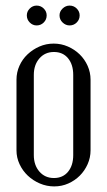

<svg xmlns="http://www.w3.org/2000/svg" viewBox="-20 -659 383 687"><path d="M172 -503Q199 -503 223 -492.5Q247 -482 265 -464.5Q283 -447 293.5 -423.5Q304 -400 304 -374V-121Q304 -95 293.5 -71.5Q283 -48 265.5 -30.5Q248 -13 224.5 -2.5Q201 8 174 8Q147 8 122.5 -2.5Q98 -13 79.5 -30.5Q61 -48 50 -71.5Q39 -95 39 -121V-374Q39 -400 49.5 -423.5Q60 -447 78.5 -464.5Q97 -482 121 -492.5Q145 -503 172 -503ZM173 -473Q141 -473 121 -450Q101 -427 101 -391V-104Q101 -68 121 -45Q141 -22 173 -22Q205 -22 223.5 -44.5Q242 -67 242 -104V-391Q242 -428 223.5 -450.5Q205 -473 173 -473ZM76 -604Q76 -618 86.5 -628.5Q97 -639 111 -639Q126 -639 136.5 -628.5Q147 -618 147 -604Q147 -589 136.5 -578.5Q126 -568 111 -568Q97 -568 86.5 -578.5Q76 -589 76 -604ZM193 -604Q193 -618 204 -628.5Q215 -639 229 -639Q244 -639 254.5 -628.5Q265 -618 265 -604Q265 -589 254.5 -578.5Q244 -568 229 -568Q215 -568 204 -578.5Q193 -589 193 -604Z"/></svg>

Font: Moniqa Paragraph
Style: Regular
Weight: 400
Designer: Rajesh Rajput
Foundry: Rajesh Rajput
Version: Version 1.000